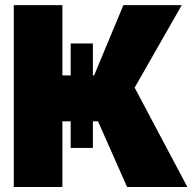

<svg xmlns="http://www.w3.org/2000/svg" viewBox="-20 -748 769 768"><path d="M35.2 0V-727.5H229.5V-446.3H262.7V-574.2H351.6V-446.3H356.4L473.6 -727.5H707L518.6 -397.5L729.5 0H488.3L372.1 -262.7H351.6V-156.2H262.7V-262.7H229.5V0Z"/></svg>

Font: Inter Tight Black
Style: Regular
Weight: 900
Designer: Rasmus Andersson
Foundry: rsms
Version: Version 3.004; ttfautohint (v1.8.4.7-5d5b)